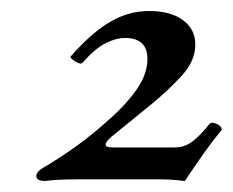

<svg xmlns="http://www.w3.org/2000/svg" viewBox="-20 -610 423 349"><path d="M62 -281Q46 -281 46 -290Q46 -298 60 -306Q89 -323 119 -344.5Q149 -366 183 -397Q211 -422 229.5 -449Q248 -476 248 -503Q248 -541 207 -541Q191 -541 172 -531.5Q153 -522 130 -496Q127 -492 116.5 -498.5Q106 -505 109 -508Q147 -551 180.5 -570.5Q214 -590 251 -590Q290 -590 312.5 -573.5Q335 -557 335 -529Q335 -499 310 -472Q285 -445 257 -422L182 -361Q172 -352 172 -347Q172 -342 185 -342H298Q317 -342 332.5 -355Q348 -368 360 -384Q364 -389 373.5 -385Q383 -381 383 -374Q365 -352 350.5 -331.5Q336 -311 316 -281Q292 -284 270 -284H121Q83 -284 62 -281Z"/></svg>

Font: Junicode
Style: Italic
Weight: 400
Italic angle: -11°
Designer: Peter S. Baker
Version: Version 2.100; ttfautohint (v1.8.4)